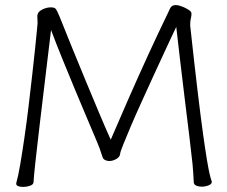

<svg xmlns="http://www.w3.org/2000/svg" viewBox="-20 -730 895 756"><path d="M729 -628Q746 -472 758.5 -367.5Q771 -263 780 -199Q789 -135 795 -99.5Q801 -64 805 -46.5Q809 -29 813 -18Q813 -17 813.5 -16Q814 -15 814 -14Q814 -5 801 0Q788 5 774 5Q762 5 753 1Q744 -3 743 -11Q742 -32 741 -47.5Q740 -63 738 -85Q733 -131 725 -197.5Q717 -264 707.5 -340Q698 -416 689.5 -490Q681 -564 674 -624Q671 -619 658 -590.5Q645 -562 625 -519.5Q605 -477 582 -426.5Q559 -376 536 -325.5Q513 -275 494.5 -231.5Q476 -188 464.5 -159Q453 -130 453 -124Q452 -112 438 -104Q424 -96 410 -96Q401 -96 393.5 -100Q386 -104 384 -111Q379 -127 372.5 -145Q366 -163 363 -169Q348 -205 325 -259Q302 -313 276 -375.5Q250 -438 225 -499.5Q200 -561 181 -612Q166 -485 155 -395.5Q144 -306 137 -245Q130 -184 125.5 -145.5Q121 -107 118.5 -83.5Q116 -60 114.5 -44Q113 -28 112 -12Q111 -3 98 1.5Q85 6 71 6Q60 6 52 3Q44 0 44 -6V-9Q52 -37 60 -84.5Q68 -132 76.5 -190.5Q85 -249 92.5 -311.5Q100 -374 106.5 -432Q113 -490 118 -537Q123 -584 125.5 -611.5Q128 -639 128 -639Q128 -647 127.5 -652.5Q127 -658 127 -663Q127 -665 127 -668Q127 -671 128 -673Q130 -684 146.5 -692.5Q163 -701 180 -701Q194 -701 199 -695.5Q204 -690 214 -666Q238 -606 265 -539.5Q292 -473 319.5 -407Q347 -341 371.5 -282.5Q396 -224 416 -180Q449 -257 487 -343.5Q525 -430 564 -515Q603 -600 638 -672Q644 -685 650 -697.5Q656 -710 672 -710Q682 -710 696.5 -704.5Q711 -699 722.5 -691.5Q734 -684 734 -677Q734 -667 731.5 -657.5Q729 -648 729 -635Z"/></svg>

Font: Moon Stars Kai T Light
Style: Regular
Weight: 300
Designer: GuiWonder
Version: Version 1.101